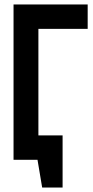

<svg xmlns="http://www.w3.org/2000/svg" viewBox="-20 -720 419 865"><path d="M98 -110V0H149L170 125H262V-110ZM41 0H153V-590H375V-700H41Z"/></svg>

Font: Advent Pro
Style: Regular
Weight: 400
Designer: VivaRado, Andreas Kalpakidis
Foundry: VivaRado, Andreas Kalpakidis
Version: Version 3.000